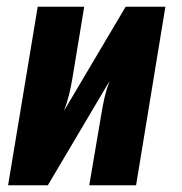

<svg xmlns="http://www.w3.org/2000/svg" viewBox="-20 -550 540 570"><path d="M4 0 92 -530H230L195 -318Q191 -293 185 -269Q179 -245 170 -221L353 -530H471L384 0H245L281 -212Q285 -237 290.5 -261Q296 -285 305 -309L122 0Z"/></svg>

Font: Iosevka Slab Heavy Oblique
Style: Regular
Weight: 900
Italic angle: -9°
Monospace: yes
Designer: Belleve Invis
Foundry: Belleve Invis
Version: Version 11.1.1; ttfautohint (v1.8.3)